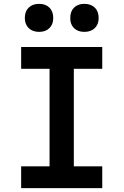

<svg xmlns="http://www.w3.org/2000/svg" viewBox="-20 -973 639 993"><path d="M89.4 0V-112.8H236.3V-617.2H89.4V-730H508.8V-617.2H361.8V-112.8H508.8V0ZM416 -808.1Q382.8 -808.1 362.8 -827.6Q342.8 -847.2 343.3 -879.9Q343.3 -914.1 362.8 -933.6Q382.8 -953.1 416 -953.1Q450.2 -953.1 470.2 -933.6Q490.2 -914.1 490.2 -879.9Q490.2 -846.7 470.2 -827.6Q450.2 -808.1 416 -808.1ZM182.6 -808.1Q148.4 -808.1 128.4 -827.6Q108.4 -847.2 108.4 -879.9Q108.4 -914.1 128.4 -933.6Q148.4 -953.1 182.6 -953.1Q215.8 -953.1 235.4 -933.6Q255.4 -914.1 255.4 -879.9Q255.4 -846.7 235.4 -827.6Q215.8 -808.1 182.6 -808.1Z"/></svg>

Font: UDEV Gothic 35
Style: Bold
Weight: 700
Version: v2.1.0; ttfautohint (v1.8.4.7-5d5b-dirty) -l 6 -r 45 -G 200 